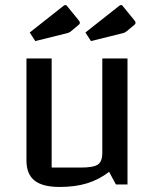

<svg xmlns="http://www.w3.org/2000/svg" viewBox="-20 -732 616 762"><path d="M486 -500V0H440L413 -50Q373 -19 325.5 -4.5Q278 10 217 10Q149 10 117 -15.5Q85 -41 85 -95V-500H185V-67H301Q351 -67 368.5 -79Q386 -91 386 -125V-500ZM341 -569 319 -603 452 -708Q457 -712 460 -712Q462 -712 463.5 -711.5Q465 -711 468 -707L512 -653Q514 -650 516 -647.5Q518 -645 518 -642Q518 -641 517.5 -639Q517 -637 514 -634L484 -609Q480 -606 476 -603.5Q472 -601 462 -599ZM120 -569 98 -603 231 -708Q236 -712 239 -712Q241 -712 242.5 -711.5Q244 -711 247 -707L291 -653Q293 -650 295 -647.5Q297 -645 297 -642Q297 -641 296.5 -639Q296 -637 293 -634L263 -609Q259 -606 255 -603.5Q251 -601 241 -599Z"/></svg>

Font: Changa
Style: Regular
Weight: 400
Designer: Eduardo Rodriguez Tunni
Foundry: Eduardo Rodriguez Tunni
Version: Version 3.003